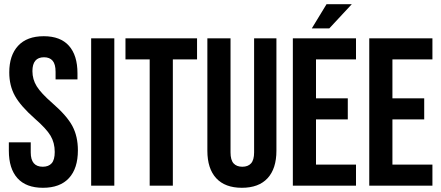

<svg xmlns="http://www.w3.org/2000/svg" viewBox="-20 -882 2096 912"><path d="M184 10Q104 10 63 -35.5Q22 -81 22 -166V-206H126V-158Q126 -90 183 -90Q211 -90 225.5 -106.5Q240 -123 240 -160Q240 -204 220 -237.5Q200 -271 146 -318Q78 -378 51 -426.5Q24 -475 24 -538Q24 -619 66 -664.5Q108 -710 188 -710Q267 -710 307.5 -664.5Q348 -619 348 -534V-505H244V-541Q244 -577 230 -593.5Q216 -610 189 -610Q134 -610 134 -544Q134 -505 154.5 -472Q175 -439 229 -392Q298 -332 324 -283Q350 -234 350 -168Q350 -82 307.5 -36Q265 10 184 10Z M413 -700H523V0H413Z M691 -600H576V-700H916V-600H801V0H691Z M1129 10Q1049 10 1007 -35.5Q965 -81 965 -166V-700H1075V-158Q1075 -122 1089.5 -106Q1104 -90 1131 -90Q1158 -90 1172.5 -106Q1187 -122 1187 -158V-700H1293V-166Q1293 -81 1251 -35.5Q1209 10 1129 10Z M1371 -700H1671V-600H1481V-415H1632V-315H1481V-100H1671V0H1371ZM1531 -862H1651L1544 -747H1461Z M1734 -700H2034V-600H1844V-415H1995V-315H1844V-100H2034V0H1734Z"/></svg>

Font: Booming Bebas 2
Style: Regular
Weight: 400
Designer: Ryoichi Tsunekawa
Foundry: Ryoichi Tsunekawa
Version: Version 2.000